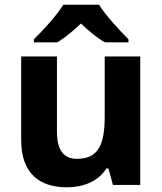

<svg xmlns="http://www.w3.org/2000/svg" viewBox="-20 -786 690 816"><path d="M401 -766H249C221 -720 162 -656 124 -619V-606H224C259 -628 289 -653 324 -686C359 -653 391 -626 426 -606H526V-619C491 -654 429 -720 401 -766ZM576 -546H425V-290C425 -174 399 -111 308 -111C248 -111 222 -150 222 -228V-546H70V-190C70 -50 147 10 264 10C333 10 397 -14 432 -70H441L460 0H576Z"/></svg>

Font: Noto Sans Canadian Aboriginal
Style: Bold
Weight: 700
Designer: Monotype Design Team, Typotheque's Kevin King
Foundry: Monotype Imaging Inc.
Version: Version 2.004